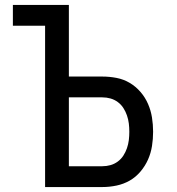

<svg xmlns="http://www.w3.org/2000/svg" viewBox="-20 -755 715 775"><path d="M162 0V-651H32V-735H258V-446H393Q422 -446 450.5 -440.5Q479 -435 503.5 -420.5Q528 -406 547 -384Q566 -362 577.5 -335.5Q589 -309 593.5 -280.5Q598 -252 598 -223Q598 -194 593.5 -165.5Q589 -137 577.5 -111Q566 -85 547 -62.5Q528 -40 503.5 -26Q479 -12 450.5 -6Q422 0 393 0ZM258 -84H393Q410 -84 426 -88.5Q442 -93 455.5 -103Q469 -113 478 -127Q487 -141 492.5 -157Q498 -173 500 -189.5Q502 -206 502 -223Q502 -240 500 -256.5Q498 -273 492.5 -289Q487 -305 478 -319Q469 -333 455.5 -343Q442 -353 426 -357.5Q410 -362 393 -362H258Z"/></svg>

Font: Iosevka Aile Medium
Style: Regular
Weight: 500
Designer: Belleve Invis
Foundry: Belleve Invis
Version: Version 27.3.5; ttfautohint (v1.8.4)